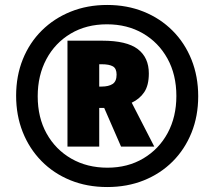

<svg xmlns="http://www.w3.org/2000/svg" viewBox="-20 -744 864 774"><path d="M412 10Q331 10 263.5 -17.5Q196 -45 147 -95Q98 -145 71.5 -212Q45 -279 45 -358Q45 -438 72 -505Q99 -572 148.5 -621Q198 -670 265 -697Q332 -724 412 -724Q492 -724 559 -697Q626 -670 675.5 -620.5Q725 -571 752 -503.5Q779 -436 779 -356Q779 -276 752 -209Q725 -142 676 -93Q627 -44 560 -17Q493 10 412 10ZM413 -68Q495 -68 558 -105.5Q621 -143 656 -208Q691 -273 691 -357Q691 -443 655 -508Q619 -573 556 -609.5Q493 -646 411 -646Q328 -646 265 -608.5Q202 -571 167 -505.5Q132 -440 132 -356Q132 -270 168 -205.5Q204 -141 267.5 -104.5Q331 -68 413 -68ZM252 -153V-580H392Q491 -580 535.5 -546Q580 -512 580 -448Q580 -400 561.5 -372.5Q543 -345 511 -330L602 -153H468L400 -309H380V-153ZM389 -395Q418 -395 434 -405.5Q450 -416 450 -443Q450 -468 435 -476.5Q420 -485 390 -485H380V-395Z"/></svg>

Font: Noto Sans Gurmukhi SemiCondensed Black
Style: Regular
Weight: 900
Width: 4
Designer: Jelle Bosma - Monotype Design Team
Foundry: Monotype Imaging Inc.
Version: Version 2.004; ttfautohint (v1.8.4.7-5d5b)